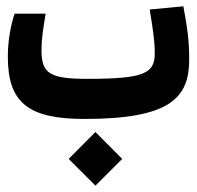

<svg xmlns="http://www.w3.org/2000/svg" viewBox="-20 -374 626 610"><path d="M248.5 3.9C521.5 3.9 581.1 -63.5 581.1 -185.1C581.1 -246.1 574.7 -288.6 562.5 -354L455.6 -343.8C465.8 -280.3 471.7 -245.1 471.7 -204.6C471.7 -141.1 439 -123.5 258.3 -123.5C139.2 -123.5 111.8 -139.6 111.8 -214.4C111.8 -251.5 116.7 -278.8 125 -330.6H26.4C14.2 -294.4 4.9 -244.6 4.9 -194.3C4.9 -48.3 68.8 3.9 248.5 3.9ZM283.2 215.8 368.2 130.9 283.2 45.4 198.2 130.9Z"/></svg>

Font: Cascadia Code NF SemiBold
Style: Regular
Weight: 600
Monospace: yes
Designer: Aaron Bell
Foundry: Saja Typeworks
Version: Version 2404.023